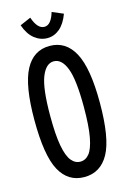

<svg xmlns="http://www.w3.org/2000/svg" viewBox="-121 -836 592 904"><g transform="rotate(-15 175.0 -384.5)"><path d="M175 11Q96 11 56 -62.5Q16 -136 16 -309Q16 -477 56 -552.5Q96 -628 175 -628Q254 -628 294.5 -552.5Q335 -477 335 -309Q335 -136 294.5 -62.5Q254 11 175 11ZM175 -64Q201 -64 219 -86.5Q237 -109 247 -162.5Q257 -216 257 -309Q257 -442 235.5 -497.5Q214 -553 175 -553Q137 -553 115 -497.5Q93 -442 93 -309Q93 -216 103 -162.5Q113 -109 131.5 -86.5Q150 -64 175 -64ZM226 -780 280 -757Q263 -711 236 -688.5Q209 -666 176 -666Q142 -666 113.5 -688.5Q85 -711 69 -757L122 -780Q142 -721 176 -721Q193 -721 205.5 -736.5Q218 -752 226 -780Z"/></g></svg>

Font: Inconsolata ExtraCondensed SemiBold
Style: Regular
Weight: 600
Width: 2
Monospace: yes
Designer: Raph Levien, Cyreal, Brenton Simpson
Foundry: Raph Levien, Cyreal, Google
Version: Version 3.001; ttfautohint (v1.8.2.53-6de2)